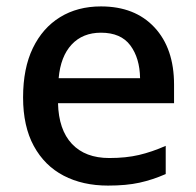

<svg xmlns="http://www.w3.org/2000/svg" viewBox="-20 -569 612 599"><path d="M295 -549Q401 -549 462 -483.5Q523 -418 523 -305V-247H161Q163 -164 204.5 -120Q246 -76 321 -76Q373 -76 413.5 -85.5Q454 -95 497 -114V-26Q456 -8 415 1Q374 10 317 10Q238 10 178.5 -21Q119 -52 85.5 -113.5Q52 -175 52 -265Q52 -356 82.5 -419Q113 -482 167.5 -515.5Q222 -549 295 -549ZM295 -467Q238 -467 203.5 -430Q169 -393 163 -325H417Q416 -388 386.5 -427.5Q357 -467 295 -467Z"/></svg>

Font: Noto Sans Arabic Med
Style: Regular
Weight: 500
Designer: Monotype Design Team, Nadine Chahine, Nizar Qandah and Khaled Hosny
Foundry: Monotype Imaging Inc.
Version: Version 2.012; ttfautohint (v1.8.4.7-5d5b)